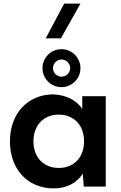

<svg xmlns="http://www.w3.org/2000/svg" viewBox="-20 -1032 670 1062"><path d="M443 0H565V-500H435V-430C402 -477 350 -506 276 -510C135 -510 35 -406 35 -250C35 -94 135 10 276 10C352 10 404 -21 438 -71ZM305 -103C221 -103 165 -162 165 -250C165 -339 221 -398 305 -398C389 -398 445 -339 445 -250C445 -162 389 -103 305 -103ZM320 -550C378 -550 425 -597 425 -655C425 -713 378 -760 320 -760C262 -760 215 -713 215 -655C215 -597 262 -550 320 -550ZM320 -608C294 -608 273 -629 273 -655C273 -681 294 -703 320 -703C347 -703 368 -681 368 -655C368 -629 347 -608 320 -608ZM233 -820H317L425 -1012H335Z"/></svg>

Font: Goli SemiBold
Style: Regular
Weight: 600
Designer: jaikishan Patel
Foundry: MagicType
Version: Version 1.000;Glyphs 3.2 (3242)